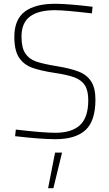

<svg xmlns="http://www.w3.org/2000/svg" viewBox="-20 -731 580 1018"><path d="M60 -9 64 -44Q207 -27 273 -27Q361 -27 404.5 -68Q448 -109 448 -200Q448 -250 430.5 -278Q413 -306 376.5 -320Q340 -334 273 -344Q193 -356 149 -372.5Q105 -389 80.5 -426.5Q56 -464 56 -535Q56 -628 111.5 -669.5Q167 -711 272 -711Q311 -711 368.5 -706Q426 -701 471 -695L467 -660Q324 -677 272 -677Q184 -677 139 -643.5Q94 -610 94 -537Q94 -478 114 -448Q134 -418 171 -405Q208 -392 282 -380Q355 -368 398 -351Q441 -334 463.5 -299Q486 -264 486 -203Q486 -90 433.5 -41.5Q381 7 274 7Q197 7 60 -9ZM272 78H309L263 267H235Z"/></svg>

Font: Cairo ExtraLight
Style: Regular
Weight: 275
Designer: Mohamed Gaber, Accademia di Belle Arti di Urbino and others
Foundry: Kief Type Foundry, Accademia di Belle Arti di Urbino and others
Version: Version 3.011